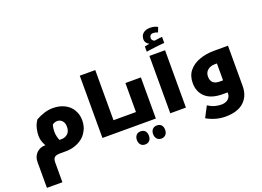

<svg xmlns="http://www.w3.org/2000/svg" viewBox="-171 -1442 3002 2202"><g transform="rotate(-20 1329.5 -340.5)"><path d="M65 4Q65 -61 106.5 -103.5Q148 -146 215 -146H216Q202 -169 190 -201.5Q178 -234 178 -274Q178 -315 189.5 -364Q201 -413 232 -456Q284 -485 336 -501Q388 -517 441 -517Q519 -517 580 -487Q642 -457 676.5 -399.5Q711 -342 711 -271Q711 -231 700.5 -193.5Q690 -156 664 -118Q630 -66 562 -33Q494 0 413 0H345Q293 0 273.5 18Q254 36 254 80V320H65ZM365 -258Q365 -228 371.5 -199.5Q378 -171 388 -148H418Q457 -148 489 -175.5Q521 -203 521 -261Q521 -308 496.5 -334Q472 -360 438 -360Q423 -360 407.5 -355.5Q392 -351 378 -340Q371 -320 368 -297.5Q365 -275 365 -258Z M1168 -148Q1173 -148 1173 -144V-5Q1173 0 1168 0H859V-760H1048V-148Z M1296 238Q1260 238 1241 215Q1222 192 1222 158Q1222 123 1241 100.5Q1260 78 1296 78Q1331 78 1350 99.5Q1369 121 1369 158Q1369 195 1349 216.5Q1329 238 1296 238ZM1494 238Q1460 238 1440 216Q1420 194 1420 158Q1420 121 1440 99.5Q1460 78 1494 78Q1528 78 1547.5 99Q1567 120 1567 158Q1567 195 1546.5 216.5Q1526 238 1494 238Z M1158 0Q1153 0 1153 -5V-144Q1153 -148 1158 -148H1322V-502H1511V0Z M1675 -820 1734 -831Q1715 -840 1701 -858.5Q1687 -877 1687 -902Q1687 -948 1718.5 -974.5Q1750 -1001 1802 -1001Q1857 -1001 1895 -978L1872 -919Q1845 -932 1815 -932Q1793 -932 1781.5 -919Q1770 -906 1770 -886Q1770 -871 1779.5 -860Q1789 -849 1804 -844Q1827 -848 1854 -851.5Q1881 -855 1898 -856V-782Q1880 -781 1850 -778Q1820 -775 1786.5 -771Q1753 -767 1723 -763Q1693 -759 1675 -756Z M1687 -700H1878V0H1687Z M2271 253Q2208 253 2149 235.5Q2090 218 2043 190L2112 58Q2158 87 2197.5 97Q2237 107 2272 107Q2328 107 2357.5 79Q2387 51 2387 15V0H2330Q2188 0 2117.5 -65Q2047 -130 2047 -236Q2047 -326 2095.5 -385Q2144 -444 2225.5 -473Q2307 -502 2406 -502H2574V-11Q2574 111 2497 182Q2420 253 2271 253ZM2385 -148V-354H2361Q2306 -354 2271.5 -325.5Q2237 -297 2237 -247Q2237 -198 2263.5 -173Q2290 -148 2346 -148Z"/></g></svg>

Font: Noto Kufi Arabic Black
Style: Regular
Weight: 900
Designer: Monotype Design Team, David Williams, Khaled Hosny
Foundry: Google LLC
Version: Version 2.109; ttfautohint (v1.8.4.7-5d5b)